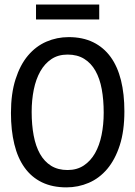

<svg xmlns="http://www.w3.org/2000/svg" viewBox="-20 -809 590 838"><path d="M522.9 -323.2C522.9 -373.4 518 -418.5 508.1 -458.5C498.1 -498.5 483.1 -532.5 462.9 -560.3C442.7 -588.1 417.4 -609.5 387 -624.5C356.5 -639.5 320.8 -647 279.8 -647C245.6 -647 213.2 -640.4 182.6 -627.2C152 -614 125.2 -593.8 102.3 -566.7C79.3 -539.5 61.2 -505 47.9 -463.4C34.5 -421.7 27.8 -372.6 27.8 -315.9C27.8 -265.5 32.7 -220.1 42.5 -179.9C52.2 -139.7 67.1 -105.6 87.2 -77.6C107.2 -49.6 132.4 -28.2 162.8 -13.4C193.3 1.4 229 8.8 270 8.8C304.2 8.8 336.7 2.2 367.4 -11C398.2 -24.2 425 -44.4 448 -71.5C470.9 -98.7 489.2 -133.1 502.7 -174.8C516.2 -216.5 522.9 -266 522.9 -323.2ZM432.6 -316.9C432.6 -282.4 429.5 -250 423.3 -219.7C417.2 -189.5 407.6 -163 394.8 -140.4C381.9 -117.8 365.6 -99.9 345.7 -86.7C325.8 -73.5 302.2 -66.9 274.9 -66.9C246.9 -66.9 223 -73.1 203.1 -85.4C183.3 -97.8 167.1 -115.2 154.5 -137.5C142 -159.7 132.8 -186.4 127 -217.5C121.1 -248.6 118.2 -283 118.2 -320.8C118.2 -355 121.3 -387.3 127.4 -417.7C133.6 -448.2 143.1 -474.7 155.8 -497.3C168.5 -519.9 184.7 -537.8 204.3 -551C224 -564.2 247.6 -570.8 274.9 -570.8C303.2 -570.8 327.4 -564.6 347.4 -552.2C367.4 -539.9 383.8 -522.5 396.5 -500C409.2 -477.5 418.4 -450.8 424.1 -419.7C429.8 -388.6 432.6 -354.3 432.6 -316.9ZM413.1 -724.1V-789.1H137.2V-724.1ZM0 -638.2Z"/></svg>

Font: CodeNewRoman Nerd Font Mono
Style: Regular
Weight: 400
Monospace: yes
Designer: Sam Radian
Foundry: Code New Roman
Version: Version 2.00 November 29, 2014;Nerd Fonts 3.2.1